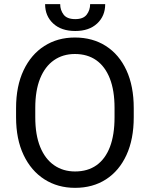

<svg xmlns="http://www.w3.org/2000/svg" viewBox="-20 -903 728 933"><path d="M629.9 -377.9V-333Q629.9 -226.6 594.5 -149.7Q559.1 -72.8 495.1 -31.5Q431.2 9.8 344.7 9.8Q260.7 9.8 196 -31.5Q131.3 -72.8 94.7 -149.7Q58.1 -226.6 58.1 -333V-377.9Q58.1 -484.4 94.5 -561.3Q130.9 -638.2 195.3 -679.4Q259.8 -720.7 343.8 -720.7Q430.2 -720.7 494.6 -679.4Q559.1 -638.2 594.5 -561.3Q629.9 -484.4 629.9 -377.9ZM536.6 -333V-378.9Q536.6 -463.4 513.7 -521.7Q490.7 -580.1 447.8 -610.4Q404.8 -640.6 343.8 -640.6Q285.6 -640.6 242.2 -610.4Q198.7 -580.1 175 -521.7Q151.4 -463.4 151.4 -378.9V-333Q151.4 -247.6 175.3 -189Q199.2 -130.4 242.9 -100.1Q286.6 -69.8 344.7 -69.8Q406.2 -69.8 449 -100.1Q491.7 -130.4 514.2 -189Q536.6 -247.6 536.6 -333ZM418 -882.8H491.2Q491.2 -825.2 452.1 -788.8Q413.1 -752.4 345.7 -752.4Q277.8 -752.4 238.5 -788.8Q199.2 -825.2 199.2 -882.8H272.5Q272.5 -854 289.1 -832Q305.7 -810.1 345.7 -810.1Q384.8 -810.1 401.4 -832Q418 -854 418 -882.8Z"/></svg>

Font: Vazirmatn
Style: Regular
Weight: 400
Designer: Saber Rastikerdar
Foundry: Saber Rastikerdar
Version: Version 33.003;September 2, 2022;FontCreator 14.0.0.2862 64-